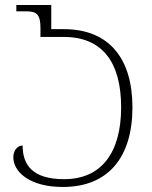

<svg xmlns="http://www.w3.org/2000/svg" viewBox="-20 -734 605 764"><path d="M230 10C410 10 507 -107 507 -307C507 -500 415 -618 234 -618H184V-714H45V-689H82C125 -689 141 -679 141 -622V-587H234C389 -587 462 -484 462 -307C462 -127 384 -21 235 -21C108 -21 70 -79 70 -155C52 -155 33 -138 33 -108C33 -51 97 10 230 10Z"/></svg>

Font: Noto Serif Georgian ExtraLight
Style: Regular
Weight: 200
Designer: Monotype Design Team, Akaki Razmadze
Foundry: Google LLC
Version: Version 2.003